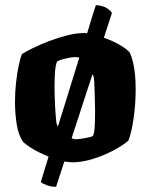

<svg xmlns="http://www.w3.org/2000/svg" viewBox="-20 -628 583 743"><path d="M482 -425Q490 -408 495 -386.5Q500 -365 502.5 -339Q505 -313 505 -282Q505 -225 497 -170Q489 -115 477 -84Q465 -73 441.5 -58.5Q418 -44 387 -30.5Q356 -17 323.5 -8.5Q291 0 261 0Q253 0 245 -1Q237 -2 229 -3L197 95Q178 95 160.5 88.5Q143 82 138 76L168 -22Q133 -36 105 -53Q77 -70 68 -81Q51 -106 44.5 -148Q38 -190 38 -234Q38 -272 42 -307.5Q46 -343 52 -372.5Q58 -402 65 -419Q79 -428 106.5 -441.5Q134 -455 169 -468.5Q204 -482 239.5 -491Q275 -500 303 -500Q306 -500 310 -500Q314 -500 317 -499Q327 -532 335.5 -560Q344 -588 351 -608Q377 -607 394 -596Q411 -585 413 -577L382 -482Q414 -471 442 -455Q470 -439 482 -425ZM191 -296Q191 -260 193 -220Q195 -180 198 -156Q198 -152 200 -147.5Q202 -143 204 -138L287 -405Q283 -406 279 -406.5Q275 -407 271 -407Q262 -407 248.5 -404.5Q235 -402 222.5 -398.5Q210 -395 202 -391Q198 -386 195.5 -371.5Q193 -357 192 -337.5Q191 -318 191 -296ZM339 -101Q345 -111 346.5 -139Q348 -167 348 -201Q348 -223 347 -246.5Q346 -270 345.5 -292Q345 -314 343 -329Q342 -332 341 -335Q340 -338 338 -341L257 -93Q262 -91 266.5 -90Q271 -89 274 -89Q279 -89 291 -90.5Q303 -92 317 -95Q331 -98 339 -101Z"/></svg>

Font: Texturina 12pt ExtraBold
Style: Regular
Weight: 800
Designer: Guillermo Torres Carreño
Foundry: Omnibus-Type
Version: Version 1.002